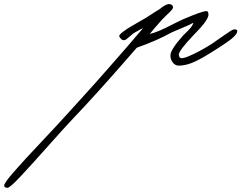

<svg xmlns="http://www.w3.org/2000/svg" viewBox="-580 -309 1158 921"><path d="M558.1 -160.2Q558.1 -155.8 556.2 -151.4Q554.2 -147 550 -142.1Q545.9 -137.2 541.7 -132.8Q537.6 -128.4 530.5 -122.8Q523.4 -117.2 517.8 -113Q512.2 -108.9 502.9 -102.5Q493.7 -96.2 487.8 -92.3Q481.9 -88.4 471.7 -81.8Q461.4 -75.2 456.1 -71.8Q397.5 -33.7 356.4 -14.2Q315.4 5.4 277.8 5.9Q259.8 5.9 248 -10.3Q236.3 -26.4 237.8 -45.9Q239.7 -72.8 297.9 -138.2Q300.8 -141.6 313.5 -153.6Q326.2 -165.5 335.4 -177Q344.7 -188.5 348.1 -200.2Q331.1 -190.4 294.7 -175.3Q258.3 -160.2 244.1 -153.8Q170.9 -113.3 76.2 -80.1L15.6 -10.7Q-44.9 58.6 -110.8 131.6Q-176.8 204.6 -231.9 262.2Q-270.5 302.7 -350.8 393.3Q-431.2 483.9 -482.2 538.1Q-533.2 592.3 -543.9 591.8Q-558.6 591.8 -560.1 582Q-561 569.8 -514.6 516.6Q-468.3 463.4 -380.6 370.6Q-293 277.8 -253.9 233.9Q-232.4 210 -177.5 149.7Q-122.6 89.4 -74.2 34.2Q43 -98.6 106 -173.8Q97.7 -170.4 93.5 -168.2Q89.4 -166 83 -162.1Q76.7 -158.2 67.9 -153.8Q58.1 -148.4 46.6 -137.9Q35.2 -127.4 27.1 -121.3Q19 -115.2 12.2 -116.2Q1.5 -117.2 -7.8 -133.8Q-14.6 -147.9 89.8 -206.1Q112.8 -218.3 141.4 -237.3Q169.9 -256.3 184.1 -264.2Q218.8 -292.5 234.9 -289.1Q250 -286.1 250 -273.9Q250 -268.1 241.9 -259Q233.9 -250 219.7 -237.1Q205.6 -224.1 198.2 -215.8Q147.5 -158.7 138.2 -146Q158.7 -150.9 183.6 -161.1Q208.5 -171.4 264.2 -200.2Q294.4 -216.3 345.7 -236.1Q397 -255.9 410.2 -255.9Q415.5 -255.9 418.2 -249.5Q420.9 -243.2 419.9 -235.8Q416 -208 346.2 -138.2Q276.9 -65.4 277.8 -45.9Q279.3 -29.8 292 -29.8Q307.6 -29.8 352.1 -51.5Q396.5 -73.2 438 -100.1Q452.1 -109.4 478.5 -128.2Q504.9 -147 520.8 -157.2Q536.6 -167.5 542 -168Q547.9 -168.9 553 -167Q558.1 -165 558.1 -160.2Z"/></svg>

Font: Gogol
Style: Regular
Weight: 400
Italic angle: -48°
Designer: Gennady Fridman
Foundry: ParaType Ltd
Version: Version 1.001